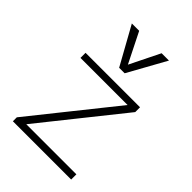

<svg xmlns="http://www.w3.org/2000/svg" viewBox="-225 -865 962 962"><g transform="rotate(45 256.0 -384.0)"><path d="M51 0V-28L427 -498L443 -464H66V-500H452V-466L81 -2L66 -37H464V0ZM337 -768H389L277 -566H238L126 -768H178L258 -608Z"/></g></svg>

Font: Muli ExtraLight
Style: Regular
Weight: 250
Designer: Vernon Adams
Foundry: Vernon Adams
Version: Version 2.100; ttfautohint (v1.8.1.43-b0c9)